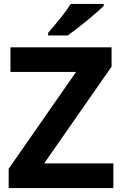

<svg xmlns="http://www.w3.org/2000/svg" viewBox="-20 -954 619 974"><path d="M555 0H24V-98L366 -589H33V-714H546V-616L204 -125H555ZM506 -924Q492 -910 469 -890Q446 -870 419.5 -848Q393 -826 367.5 -806.5Q342 -787 323 -774H224V-787Q240 -806 261.5 -831.5Q283 -857 304 -884.5Q325 -912 339 -934H506Z"/></svg>

Font: Noto Sans Duployan
Style: Bold
Weight: 700
Designer: David Corbett
Foundry: David Corbett
Version: Version 3.001